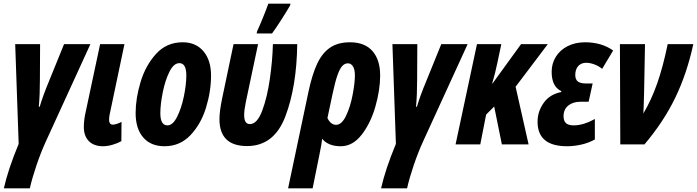

<svg xmlns="http://www.w3.org/2000/svg" viewBox="-20 -789 3808 1049"><path d="M82 -3 63 -548H199L198 -352Q198 -270 192 -206H197Q213 -262 248 -346L330 -548H474L230 -15Q203 44 179 115Q155 186 143 240H1Q24 137 82 -3Z M438 -95Q438 -134 448 -177L527 -548H660L579 -163Q576 -148 576 -133Q576 -122 581 -115Q586 -108 596 -108Q614 -108 644 -123L643 -18Q620 -5 593 2.5Q566 10 543 10Q493 10 465.5 -18Q438 -46 438 -95Z M721 -171Q721 -251 748 -341Q775 -431 832.5 -494.5Q890 -558 978 -558Q1050 -558 1091.5 -509Q1133 -460 1133 -376Q1133 -290 1105.5 -200.5Q1078 -111 1020.5 -50.5Q963 10 879 10Q804 10 762.5 -38Q721 -86 721 -171ZM998 -377Q998 -444 960 -444Q929 -444 905.5 -396.5Q882 -349 869 -283.5Q856 -218 856 -170Q856 -104 895 -104Q924 -104 947.5 -150.5Q971 -197 984.5 -262Q998 -327 998 -377Z M1179 -138Q1179 -181 1194 -253L1256 -548H1390L1323 -231Q1314 -188 1314 -160Q1314 -111 1345 -111Q1385 -111 1412.5 -184Q1440 -257 1454.5 -359Q1469 -461 1471 -548H1604Q1601 -317 1539.5 -154Q1478 9 1330 9Q1179 9 1179 -138ZM1385 -619Q1395 -640 1415 -688.5Q1435 -737 1446 -769H1567L1565 -759Q1545 -725 1515 -678Q1485 -631 1466 -606H1382Z M1665 -286Q1685 -381 1712.5 -440Q1740 -499 1783 -528.5Q1826 -558 1892 -558Q1973 -558 2015 -510Q2057 -462 2057 -377Q2057 -298 2031 -207Q2005 -116 1956 -53Q1907 10 1842 10Q1773 10 1740 -31Q1738 -6 1726 52L1688 240H1554ZM1919 -377Q1919 -409 1908.5 -426Q1898 -443 1881 -443Q1863 -443 1849.5 -428Q1836 -413 1823.5 -377.5Q1811 -342 1797 -276L1769 -144Q1787 -107 1816 -107Q1847 -107 1870.5 -156Q1894 -205 1906.5 -270.5Q1919 -336 1919 -377Z M2143 -3 2124 -548H2260L2259 -352Q2259 -270 2253 -206H2258Q2274 -262 2309 -346L2391 -548H2535L2291 -15Q2264 44 2240 115Q2216 186 2204 240H2062Q2085 137 2143 -3Z M2586 -548H2719L2697 -444Q2687 -394 2669 -333H2671L2827 -548H2973L2797 -315L2868 0H2722L2680 -207L2636 -163L2604 0H2469Z M2917 -124Q2917 -180 2950.5 -227Q2984 -274 3046 -286L3047 -291Q2994 -315 2994 -397Q2994 -442 3017 -479Q3040 -516 3081.5 -537Q3123 -558 3176 -558Q3267 -558 3330 -513L3270 -413Q3250 -429 3226.5 -437.5Q3203 -446 3183 -446Q3155 -446 3139 -428Q3123 -410 3123 -379Q3123 -355 3137 -344Q3151 -333 3180 -333H3218L3196 -233H3150Q3110 -233 3084.5 -212Q3059 -191 3059 -154Q3059 -129 3072 -116.5Q3085 -104 3115 -104Q3167 -104 3230 -139V-27Q3196 -8 3156 1Q3116 10 3078 10Q2917 10 2917 -124Z M3367 -548H3504L3499 -283Q3497 -203 3495 -169Q3538 -241 3570 -331.5Q3602 -422 3628 -548H3768Q3733 -387 3669.5 -255.5Q3606 -124 3501 0H3369Z"/></svg>

Font: Noto Sans Display Ex Bold Cond
Style: Italic
Weight: 800
Width: 3
Italic angle: -12°
Designer: Monotype Design team
Foundry: Monotype Imaging Inc.
Version: Version 1.000